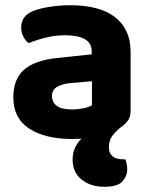

<svg xmlns="http://www.w3.org/2000/svg" viewBox="-20 -516 575 735"><path d="M250 -496Q302 -496 344.5 -485.5Q387 -475 417 -453Q447 -431 463.5 -397Q480 -363 480 -317V-91Q480 -68 468.5 -53Q457 -38 440 -27Q420 -10 408.5 6Q397 22 397 48Q397 94 453 94H460Q463 102 465 111.5Q467 121 467 132Q467 158 448.5 178.5Q430 199 380 199Q327 199 292.5 171.5Q258 144 258 95Q258 68 268 48Q278 28 292 15Q284 15 274.5 15.5Q265 16 256 16Q153 16 92 -23.5Q31 -63 31 -144Q31 -213 72 -249Q113 -285 198 -294L331 -308V-319Q331 -351 305 -366Q279 -381 230 -381Q192 -381 155.5 -372Q119 -363 90 -351Q78 -359 69.5 -375.5Q61 -392 61 -411Q61 -455 107 -474Q136 -485 174.5 -490.5Q213 -496 250 -496ZM256 -97Q278 -97 299.5 -101.5Q321 -106 332 -113V-205L250 -198Q218 -195 198.5 -183.5Q179 -172 179 -149Q179 -125 197 -111Q215 -97 256 -97Z"/></svg>

Font: Baloo Tammudu 2
Style: Bold
Weight: 700
Designer: Maithili Shingre, Omkar Shende and Ek Type
Foundry: Ek Type
Version: Version 1.640;hotconv 1.0.111;makeotfexe 2.5.65597; ttfautoh